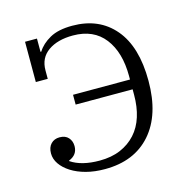

<svg xmlns="http://www.w3.org/2000/svg" viewBox="-85 -606 685 700"><g transform="rotate(-15 257.5 -256.0)"><path d="M228 12Q189 12 157 3.5Q125 -5 101.5 -20Q78 -35 65 -54Q52 -73 52 -94Q52 -117 64.5 -130Q77 -143 97 -143Q119 -143 130.5 -130Q142 -117 142 -98Q142 -65 109 -52V-50Q149 -23 217 -23Q262 -23 296 -37.5Q330 -52 353.5 -78Q377 -104 388.5 -140.5Q400 -177 400 -222V-243H185V-280H400V-293Q400 -383 359 -436Q318 -489 240 -489Q182 -489 146.5 -464Q111 -439 111 -392V-360H66V-512H111V-462H114Q130 -488 162 -506Q194 -524 247 -524Q348 -524 406 -455.5Q464 -387 464 -258Q464 -130 401.5 -59Q339 12 228 12Z"/></g></svg>

Font: IBM Plex Serif Light
Style: Regular
Weight: 300
Designer: Mike Abbink, Paul van der Laan, Pieter van Rosmalen
Foundry: Bold Monday
Version: Version 3.001